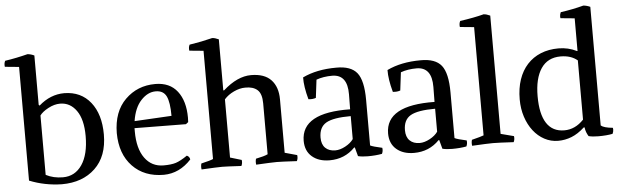

<svg xmlns="http://www.w3.org/2000/svg" viewBox="-60 -930 3631 1124"><g transform="rotate(-5 1755.5 -368.0)"><path d="M168 -745V-455L173 -450Q241 -510 323 -510Q421 -509 477 -438.5Q533 -368 533 -249Q533 -121 459 -50.5Q385 20 263 20Q162 18 73 -18V-686L-10 -694Q-13 -714 -5 -729Q62 -739 128 -756Q147 -755 168 -745ZM173 -392V-43Q217 -20 273 -20Q344 -20 385 -80.5Q426 -141 426 -249Q426 -347 389 -399Q352 -451 293 -451Q259 -451 223.5 -432Q188 -413 173 -392Z M715 -270V-250Q715 -150 755.5 -94Q796 -38 866 -38Q911 -38 938 -46.5Q965 -55 1006 -83Q1022 -76 1024 -59Q955 16 863 17Q748 17 679 -55Q610 -127 609 -250Q610 -376 681.5 -446.5Q753 -517 858 -517Q943 -517 987.5 -459.5Q1032 -402 1032 -304Q1032 -287 1031 -278L1017 -267ZM857 -474Q810 -474 770.5 -431.5Q731 -389 719 -311L937 -323Q937 -403 919.5 -438.5Q902 -474 857 -474Z M1252 -745V-445H1257Q1341 -520 1421 -520Q1500 -520 1539 -478.5Q1578 -437 1578 -364V-50L1650 -30Q1653 -11 1645 5Q1555 0 1528 0Q1498 0 1406 5Q1403 -14 1408 -30Q1458 -40 1478 -50V-349Q1478 -406 1452.5 -428.5Q1427 -451 1381 -450Q1349 -450 1314.5 -434Q1280 -418 1257 -392V-50L1324 -30Q1327 -11 1319 5Q1229 0 1207 0Q1178 0 1085 5Q1082 -14 1087 -30Q1143 -43 1157 -50V-686L1074 -694Q1071 -714 1079 -729Q1151 -740 1214 -756Q1231 -755 1252 -745Z M1795 -120Q1795 -80 1816.5 -59Q1838 -38 1875 -38Q1903 -38 1934.5 -55Q1966 -72 1982 -95V-230Q1879 -230 1837 -205.5Q1795 -181 1795 -120ZM2080 -317V-49Q2095 -41 2150 -29Q2153 -10 2145 6Q2108 13 2061 13Q2028 13 2004 7L1990 -45H1986Q1926 17 1837 17Q1773 17 1734 -16.5Q1695 -50 1695 -110Q1696 -275 1982 -270L1983 -358Q1984 -474 1895 -475Q1842 -475 1801 -460L1788 -354Q1768 -347 1744 -350Q1723 -426 1724 -480Q1807 -520 1922 -520Q2008 -521 2044 -476Q2080 -431 2080 -317Z M2291 -120Q2291 -80 2312.5 -59Q2334 -38 2371 -38Q2399 -38 2430.5 -55Q2462 -72 2478 -95V-230Q2375 -230 2333 -205.5Q2291 -181 2291 -120ZM2576 -317V-49Q2591 -41 2646 -29Q2649 -10 2641 6Q2604 13 2557 13Q2524 13 2500 7L2486 -45H2482Q2422 17 2333 17Q2269 17 2230 -16.5Q2191 -50 2191 -110Q2192 -275 2478 -270L2479 -358Q2480 -474 2391 -475Q2338 -475 2297 -460L2284 -354Q2264 -347 2240 -350Q2219 -426 2220 -480Q2303 -520 2418 -520Q2504 -521 2540 -476Q2576 -431 2576 -317Z M2847 -745V-50L2924 -30Q2927 -11 2919 5Q2829 0 2797 0Q2768 0 2675 5Q2672 -14 2677 -30Q2733 -44 2747 -50V-686L2664 -694Q2661 -714 2669 -729Q2752 -741 2809 -756Q2826 -755 2847 -745Z M3221 -38Q3285 -38 3335 -91V-439Q3297 -471 3236 -471Q3160 -471 3121 -413Q3082 -355 3082 -250Q3082 -145 3117 -91.5Q3152 -38 3221 -38ZM3435 -745V-48Q3452 -33 3505 -28Q3505 -26 3505.5 -23Q3506 -20 3506 -18Q3506 -5 3500 7Q3465 14 3416 14Q3383 14 3359 8Q3352 -3 3347 -16Q3342 -29 3340 -45H3335Q3297 -10 3258.5 5Q3220 20 3180 20Q3137 20 3099.5 0Q3062 -20 3034.5 -55.5Q3007 -91 2991.5 -138.5Q2976 -186 2976 -241Q2976 -306 2993.5 -357.5Q3011 -409 3044 -445Q3077 -481 3123.5 -500Q3170 -519 3228 -519Q3285 -519 3335 -494H3338V-686L3255 -694Q3254 -697 3254 -704Q3254 -717 3260 -729Q3332 -739 3395 -756Q3416 -754 3435 -745Z"/></g></svg>

Font: Alike
Style: Regular
Weight: 400
Designer: Cyreal (www.cyreal.org)
Foundry: Cyreal (www.cyreal.org)
Version: Version 1.212